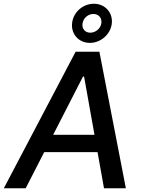

<svg xmlns="http://www.w3.org/2000/svg" viewBox="-41 -1003 761 1023"><path d="M95.9 0 194.6 -192.5H478.7L513.1 0H629.6L488.6 -727.3H361.9L-20.6 0ZM242.2 -284.8 401.3 -595.2H407L462.4 -284.8ZM343.8 -884.9C334.2 -824.9 376.4 -774.5 437.9 -774.5C494 -774.5 544.7 -816.8 554 -872.5C563.6 -932.2 521 -983 459.2 -983C402.7 -983 352.3 -941.1 343.8 -884.9ZM398.8 -878.6C403.4 -907.7 429.3 -928.6 456.7 -928.6C485.4 -928.6 503.2 -906.2 498.9 -878.6C494.7 -850.1 467.7 -828.8 440 -828.8C411.6 -828.8 394.2 -851.2 398.8 -878.6Z"/></svg>

Font: Magic Ui Pro Medium
Style: Italic
Weight: 500
Italic angle: -9.39999°
Designer: Stefan Endress, Andreas Faust
Version: Version 1.000;FEAKit 1.0